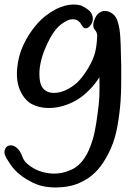

<svg xmlns="http://www.w3.org/2000/svg" viewBox="-51 -498 612 851"><path d="M308.6 -473.6Q349.1 -454.6 357.2 -432.6Q365.2 -410.6 354.5 -392.6Q343.8 -374.5 332 -372.6Q320.3 -370.6 312.3 -385Q304.2 -399.4 294.9 -406Q285.6 -412.6 272 -412.6Q258.3 -412.6 245.8 -406.2Q233.4 -399.9 220.5 -390.6Q207.5 -381.3 195.3 -366Q183.1 -350.6 171.6 -330.1Q160.2 -309.6 147.2 -278.3Q134.3 -247.1 127.9 -214.1Q121.6 -181.2 124.5 -150.6Q127.4 -120.1 140.6 -105.5Q153.8 -90.8 172.6 -87.6Q191.4 -84.5 210.9 -88.6Q230.5 -92.8 251 -103.8Q271.5 -114.7 290.3 -131.6Q309.1 -148.4 331.5 -182.6Q354 -216.8 366 -250.5Q377.9 -284.2 379.9 -341.3Q378.9 -355 369.9 -365.5Q360.8 -376 362.5 -390.6Q364.3 -405.3 372.6 -421.9Q380.9 -438.5 398.2 -446.3Q415.5 -454.1 437 -443.8Q458.5 -433.6 467.5 -410.9Q476.6 -388.2 480.5 -354.2Q484.4 -320.3 486.3 -203.6V-152.8Q486.3 -72.8 481.4 -25.9Q475.6 34.7 464.4 85.7Q453.1 136.7 429.9 181.9Q406.7 227.1 381.6 254.9Q356.4 282.7 327.9 299.1Q299.3 315.4 273.7 322.8Q248 330.1 217.8 332Q207 333 196.8 333Q176.3 333 154.8 330.1Q122.6 325.2 95.5 312.3Q68.4 299.3 46.6 283.2Q24.9 267.1 13.7 254.2Q2.4 241.2 -6.3 228.5Q-15.1 215.8 -21.7 204.3Q-28.3 192.9 -31.2 181.6Q-31.2 178.2 -31.2 175.3Q-31.2 167 -26.4 158.7Q-20.5 148.4 -7.8 146.5Q4.9 144.5 17.3 152.8Q29.8 161.1 37.1 173.1Q44.4 185.1 48.1 196.5Q51.8 208 60.5 218.5Q69.3 229 85.9 240.5Q102.5 252 121.8 259.3Q141.1 266.6 161.9 269.5Q182.6 272.5 202.6 271Q222.7 269.5 238.3 264.4Q253.9 259.3 268.3 252.7Q282.7 246.1 296.4 234.1Q310.1 222.2 322 204.8Q334 187.5 343 167Q352.1 146.5 360.6 118.4Q369.1 90.3 375.7 46.9Q382.3 3.4 386.5 -33.7Q390.6 -70.8 390.1 -111.8Q389.6 -152.8 389.6 -156.2Q387.7 -150.9 369.6 -127.2Q351.6 -103.5 320.8 -77.1Q290 -50.8 246.3 -34.4Q202.6 -18.1 161.1 -19.3Q119.6 -20.5 89.1 -37.1Q58.6 -53.7 39.3 -94.7Q20 -135.7 24.9 -193.1Q29.8 -250.5 53.2 -300Q76.7 -349.6 112.1 -390.6Q147.5 -431.6 199.2 -458.5Q239.7 -478 275.9 -478Q292.5 -478 308.6 -473.6Z"/></svg>

Font: Myanmar Kalay
Style: Regular
Weight: 400
Designer: Khon Soe Zaw Thu
Foundry: PaOh Unicode khonsoezawthu@gmail.com and @hotmail.com
Version: Version 1.20 December 6, 2016